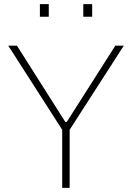

<svg xmlns="http://www.w3.org/2000/svg" viewBox="-20 -909 639 929"><path d="M281 0V-281L20 -688H62L296 -319H303L538 -688H579L317 -281V0ZM173 -828V-889H216V-828ZM383 -828V-889H426V-828Z"/></svg>

Font: Saira Thin
Style: Regular
Weight: 100
Designer: Hector Gatti with collaboration of the Omnibus-Type team
Foundry: Omnibus-Type
Version: Version 1.101